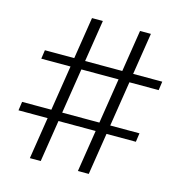

<svg xmlns="http://www.w3.org/2000/svg" viewBox="-104 -794 837 888"><g transform="rotate(15 314.0 -350.0)"><path d="M348 0 458 -700H510L400 0ZM10 -200 16 -242H578L572 -200ZM118 0 228 -700H280L170 0ZM50 -458 56 -500H618L612 -458Z"/></g></svg>

Font: Figtree Light
Style: Regular
Weight: 300
Designer: Erik Kennedy
Foundry: Erik Kennedy
Version: Version 2.001;gftools[0.9.30]